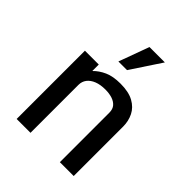

<svg xmlns="http://www.w3.org/2000/svg" viewBox="-216 -907 1034 1034"><g transform="rotate(45 301.5 -390.0)"><path d="M86.4 -520H191.9V-470.7Q217.3 -497.1 254.4 -513.7Q291.5 -530.3 347.7 -530.3Q410.2 -530.3 448.2 -509.3Q486.3 -488.3 503.7 -453.1Q521 -418 521 -376V0H415.5V-377Q415.5 -403.8 401.6 -419.7Q387.7 -435.5 364.5 -442.9Q341.3 -450.2 312.5 -450.2Q274.9 -450.2 247.8 -439.5Q220.7 -428.7 206.3 -409.7Q191.9 -390.6 191.9 -365.2V0H86.4ZM254.9 -606.4 318.4 -779.8H435.5L320.8 -606.4Z"/></g></svg>

Font: Monda Medium
Style: Regular
Weight: 500
Designer: Vernon Adams
Foundry: Vernon Adams
Version: Version 2.200